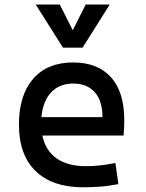

<svg xmlns="http://www.w3.org/2000/svg" viewBox="-20 -796 626 826"><path d="M337.9 9.8Q205.6 9.8 133.5 -59.8Q61.5 -129.4 61.5 -259.8Q61.5 -386.7 122.6 -457Q183.6 -527.3 294.9 -527.3Q399.9 -527.3 457.3 -463.9Q514.6 -400.4 514.6 -279.3Q514.6 -243.7 511.7 -212.9H162.1Q175.8 -147.9 223.6 -114.5Q271.5 -81.1 349.6 -81.1Q381.8 -81.1 413.1 -84.7Q444.3 -88.4 476.6 -94.7L489.3 -3.9Q443.4 4.9 405.3 7.3Q367.2 9.8 337.9 9.8ZM158.2 -292H420.9Q420.9 -361.8 387.7 -399.2Q354.5 -436.5 295.9 -436.5Q235.8 -436.5 200.2 -398.9Q164.6 -361.3 158.2 -292ZM251 -590.8 133.8 -776.4H237.3L293 -666L348.6 -776.4H452.1L335 -590.8Z"/></svg>

Font: Cascadia Code NF
Style: Regular
Weight: 400
Monospace: yes
Designer: Aaron Bell
Foundry: Saja Typeworks
Version: Version 2404.023; ttfautohint (v1.8.4)